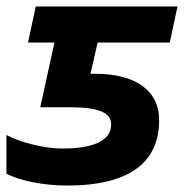

<svg xmlns="http://www.w3.org/2000/svg" viewBox="-20 -566 575 596"><path d="M188 10C385 10 474 -64 474 -193C474 -287 398 -337 276 -337H261L283 -434H507L531 -546H91L67 -434H149L105 -233H196C283 -233 325 -218 325 -180C325 -127 266 -105 173 -105C112 -105 39 -126 0 -147V-27C40 -5 117 10 188 10Z"/></svg>

Font: Noto Sans
Style: Bold Italic
Weight: 700
Italic angle: -12°
Designer: Monotype Design Team
Foundry: Monotype Imaging Inc.
Version: Version 2.013